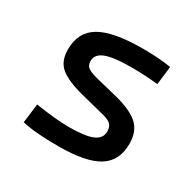

<svg xmlns="http://www.w3.org/2000/svg" viewBox="-122 -665 831 813"><g transform="rotate(30 293.0 -258.5)"><path d="M252.9 9.8Q194.3 9.8 152.6 6.3Q110.8 2.9 76.2 -4.9L87.9 -98.6Q139.2 -90.8 178.5 -86.9Q217.8 -83 252.9 -83Q331.5 -83 366.9 -98.4Q402.3 -113.8 402.3 -147.5Q402.3 -170.9 389.9 -182.4Q377.4 -193.8 351.6 -200.2L232.4 -230.5Q155.8 -250 119.9 -278.8Q84 -307.6 84 -366.2Q84 -451.2 149.2 -489.3Q214.4 -527.3 359.4 -527.3Q397 -527.3 429.4 -525.1Q461.9 -522.9 496.1 -517.6L485.4 -427.7Q445.8 -431.6 415.5 -433.1Q385.3 -434.6 356.4 -434.6Q269.5 -434.6 230.5 -419.7Q191.4 -404.8 191.4 -371.1Q191.4 -348.6 207.5 -338.6Q223.6 -328.6 256.8 -320.3L352.5 -296.9Q434.1 -277.3 471.9 -244.6Q509.8 -211.9 509.8 -149.4Q509.8 -65.9 448.7 -28.1Q387.7 9.8 252.9 9.8Z"/></g></svg>

Font: Cascadia Mono
Style: Regular
Weight: 400
Monospace: yes
Designer: Aaron Bell
Foundry: Saja Typeworks
Version: Version 2404.023